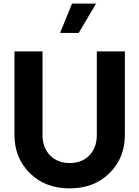

<svg xmlns="http://www.w3.org/2000/svg" viewBox="-20 -1029 770 1061"><path d="M312 -847 378 -1009H511L415 -847ZM515 -745H670V-283Q670 -156 585 -72Q500 12 365 12Q230 12 145 -72Q60 -156 60 -283V-745H215V-283Q215 -213 256.5 -170.5Q298 -128 365 -128Q433 -128 474 -170.5Q515 -213 515 -283Z"/></svg>

Font: Plus Jakarta Display
Style: Bold
Weight: 700
Designer: Gumpita Rahayu
Foundry: Tokotype Studio
Version: Version 1.000;hotconv 1.0.109;makeotfexe 2.5.65596